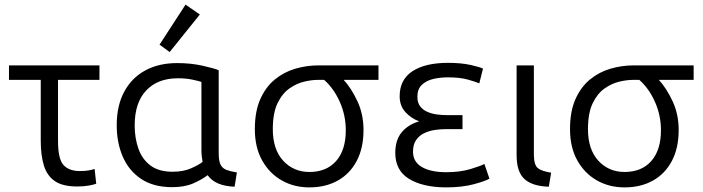

<svg xmlns="http://www.w3.org/2000/svg" viewBox="-20 -802 3052 834"><path d="M315 8Q252 8 218 -15.5Q184 -39 170.5 -83.5Q157 -128 157 -190V-455H19V-518H412V-455H232V-190Q232 -111 256 -85Q280 -59 327 -59Q349 -59 363.5 -61.5Q378 -64 391 -68L398 -4Q388 0 366 4Q344 8 315 8Z M728 11Q647 11 593.5 -24.5Q540 -60 513.5 -121Q487 -182 487 -258Q487 -343 519.5 -403.5Q552 -464 611 -496Q670 -528 749 -528Q808 -528 858 -517Q908 -506 930 -497V-135Q930 -102 938.5 -86Q947 -70 965 -63.5Q983 -57 1009 -53L999 9Q915 6 882 -41Q857 -22 819.5 -5.5Q782 11 728 11ZM730 -56Q777 -56 811.5 -71.5Q846 -87 860 -99Q858 -110 856.5 -122.5Q855 -135 855 -149V-446Q848 -449 818.5 -455.5Q789 -462 753 -462Q665 -462 615 -409Q565 -356 565 -257Q565 -203 581 -157Q597 -111 633 -83.5Q669 -56 730 -56ZM717 -576 673 -608 786 -782 848 -739Z M1324 12Q1257 12 1203.5 -18.5Q1150 -49 1118.5 -105.5Q1087 -162 1087 -241Q1087 -318 1110.5 -371Q1134 -424 1173.5 -456.5Q1213 -489 1262.5 -503.5Q1312 -518 1363 -518H1624V-455H1473Q1506 -419 1532.5 -362.5Q1559 -306 1559 -237Q1559 -159 1529.5 -103Q1500 -47 1447 -17.5Q1394 12 1324 12ZM1324 -55Q1398 -55 1440 -102.5Q1482 -150 1482 -236Q1482 -301 1456 -359.5Q1430 -418 1388 -455H1359Q1335 -455 1302 -447.5Q1269 -440 1237.5 -418Q1206 -396 1185.5 -353.5Q1165 -311 1165 -241Q1165 -153 1210 -104Q1255 -55 1324 -55Z M1915 12Q1815 11 1756 -25.5Q1697 -62 1697 -138Q1697 -194 1725 -227.5Q1753 -261 1801 -275Q1767 -287 1741.5 -314.5Q1716 -342 1716 -384Q1716 -456 1771.5 -492.5Q1827 -529 1926 -529Q1983 -529 2023.5 -520Q2064 -511 2078 -504L2062 -440Q2048 -446 2013.5 -456Q1979 -466 1925 -466Q1892 -466 1862 -459Q1832 -452 1812.5 -433.5Q1793 -415 1793 -382Q1793 -355 1806 -339Q1819 -323 1839 -315Q1859 -307 1880.5 -304.5Q1902 -302 1919 -302H1989V-241H1914Q1893 -241 1869 -237.5Q1845 -234 1823.5 -224Q1802 -214 1788 -194.5Q1774 -175 1774 -143Q1774 -99 1812.5 -76.5Q1851 -54 1918 -54Q1979 -54 2025 -68Q2071 -82 2084 -90L2106 -26Q2090 -16 2039 -2Q1988 12 1915 12Z M2364 9Q2293 7 2258.5 -24Q2224 -55 2224 -128V-518H2299V-132Q2299 -85 2316.5 -71.5Q2334 -58 2374 -52Z M2693 12Q2626 12 2572.5 -18.5Q2519 -49 2487.5 -105.5Q2456 -162 2456 -241Q2456 -318 2479.5 -371Q2503 -424 2542.5 -456.5Q2582 -489 2631.5 -503.5Q2681 -518 2732 -518H2993V-455H2842Q2875 -419 2901.5 -362.5Q2928 -306 2928 -237Q2928 -159 2898.5 -103Q2869 -47 2816 -17.5Q2763 12 2693 12ZM2693 -55Q2767 -55 2809 -102.5Q2851 -150 2851 -236Q2851 -301 2825 -359.5Q2799 -418 2757 -455H2728Q2704 -455 2671 -447.5Q2638 -440 2606.5 -418Q2575 -396 2554.5 -353.5Q2534 -311 2534 -241Q2534 -153 2579 -104Q2624 -55 2693 -55Z"/></svg>

Font: Ubuntu Sans
Style: Regular
Weight: 400
Designer: Dalton Maag Ltd
Foundry: Dalton Maag Ltd
Version: Version 1.006; ttfautohint (v1.8.4.7-5d5b)